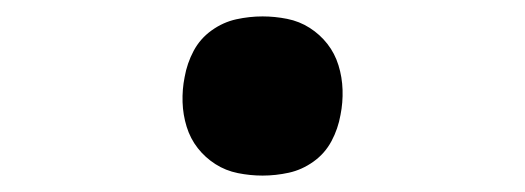

<svg xmlns="http://www.w3.org/2000/svg" viewBox="-20 -457 640 234"><path d="M300 -243Q285 -243 270 -246Q255 -249 242.5 -257Q230 -265 221 -276.5Q212 -288 207.5 -302.5Q203 -317 202.5 -332.5Q202 -348 205 -363Q208 -380 216 -395Q224 -410 238 -420Q252 -430 268 -433.5Q284 -437 300 -437Q315 -437 330 -434Q345 -431 357.5 -423Q370 -415 379 -403.5Q388 -392 392.5 -377.5Q397 -363 397.5 -347.5Q398 -332 395 -317Q392 -300 384 -285Q376 -270 362 -260Q348 -250 332 -246.5Q316 -243 300 -243Z"/></svg>

Font: Iosevka Extended Oblique
Style: Bold
Weight: 700
Width: 7
Italic angle: -9°
Monospace: yes
Designer: Belleve Invis
Foundry: Belleve Invis
Version: Version 32.5.0; ttfautohint (v1.8.4)